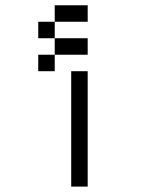

<svg xmlns="http://www.w3.org/2000/svg" viewBox="-20 -895 540 728"><path d="M312.5 -687.5V-750H187.5V-687.5H125V-625H187.5V-687.5ZM312.5 -812.5V-875H187.5V-812.5H125V-750H187.5V-812.5ZM250 -625V-187.5H312.5V-625Z"/></svg>

Font: Unifont
Style: Regular
Weight: 500
Version: Version 15.1.04